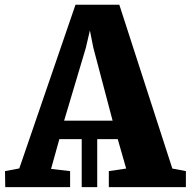

<svg xmlns="http://www.w3.org/2000/svg" viewBox="-38 -766 780 786"><path d="M-16.5 0 -17.5 -65.5 41 -76.5 271 -746.5H450.5L667.5 -76L723 -65.5V0H407.5V-65.5L478.5 -76L444 -196.5H360V0H296.5V-196.5H205L171 -74.5L249 -65.5V0ZM224.5 -272H423L344 -571L330 -641.5L313.5 -570.5Z"/></svg>

Font: Merriweather 20pt Black
Style: Regular
Weight: 900
Version: Version 2.100